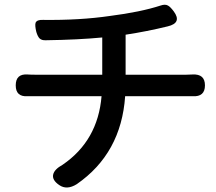

<svg xmlns="http://www.w3.org/2000/svg" viewBox="-20 -782 935 830"><path d="M236 18Q204 -4 210 -28Q215 -50 251 -70Q403 -174 419 -366H137Q118 -366 99 -366Q48 -363 48 -413Q48 -464 100 -460Q112 -459 136 -459H279H422V-620Q318 -610 179 -608Q160 -607 151 -616Q143 -624 137 -644Q130 -673 134 -684Q140 -697 165 -696Q325 -694 455 -713Q588 -730 674 -758Q694 -765 706 -758Q716 -753 731 -733Q768 -683 705 -668Q615 -646 523 -632V-459H784Q801 -459 812 -460Q866 -463 866 -413Q866 -363 813 -366Q800 -366 786 -366H521Q504 -119 312 14Q269 41 236 18Z"/></svg>

Font: GenSenRounded TW M
Style: Regular
Weight: 500
Version: Version 1.501;PS 1;hotconv 16.6.51;makeotf.lib2.5.65220